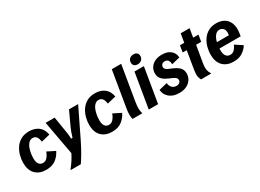

<svg xmlns="http://www.w3.org/2000/svg" viewBox="-28 -1460 3248 2395"><g transform="rotate(-30 1596.0 -262.5)"><path d="M230.8 12.5Q135.8 12.5 79.2 -43.3Q22.5 -99.2 22.5 -207.5Q22.5 -257.5 36.7 -310.8Q50.8 -364.2 81.2 -410Q111.7 -455.8 160.8 -484.2Q210 -512.5 280.8 -512.5Q360.8 -512.5 414.6 -471.7Q468.3 -430.8 482.5 -350L357.5 -320Q350 -371.7 330.8 -394.6Q311.7 -417.5 280 -417.5Q250 -417.5 229.2 -400.4Q208.3 -383.3 195 -355.8Q181.7 -328.3 174.2 -297.5Q166.7 -266.7 163.8 -238.8Q160.8 -210.8 160.8 -192.5Q160.8 -137.5 181.2 -110Q201.7 -82.5 237.5 -82.5Q276.7 -82.5 302.9 -114.2Q329.2 -145.8 342.5 -186.7L454.2 -130.8Q426.7 -71.7 372.9 -29.6Q319.2 12.5 230.8 12.5Z M491.7 166.7V161.7Q521.7 124.2 552.5 77.9Q583.3 31.7 604.2 -12.5L515 -500H645L677.5 -299.2Q681.7 -273.3 686.2 -244.2Q690.8 -215 691.7 -170H711.7Q725 -215 737.1 -246.7Q749.2 -278.3 759.2 -300L851.7 -500H983.3L786.7 -95Q741.7 -2.5 701.2 65.4Q660.8 133.3 636.7 166.7Z M1180.8 12.5Q1085.8 12.5 1029.2 -43.3Q972.5 -99.2 972.5 -207.5Q972.5 -257.5 986.7 -310.8Q1000.8 -364.2 1031.2 -410Q1061.7 -455.8 1110.8 -484.2Q1160 -512.5 1230.8 -512.5Q1310.8 -512.5 1364.6 -471.7Q1418.3 -430.8 1432.5 -350L1307.5 -320Q1300 -371.7 1280.8 -394.6Q1261.7 -417.5 1230 -417.5Q1200 -417.5 1179.2 -400.4Q1158.3 -383.3 1145 -355.8Q1131.7 -328.3 1124.2 -297.5Q1116.7 -266.7 1113.8 -238.8Q1110.8 -210.8 1110.8 -192.5Q1110.8 -137.5 1131.2 -110Q1151.7 -82.5 1187.5 -82.5Q1226.7 -82.5 1252.9 -114.2Q1279.2 -145.8 1292.5 -186.7L1404.2 -130.8Q1376.7 -71.7 1322.9 -29.6Q1269.2 12.5 1180.8 12.5Z M1478.3 0Q1470.8 -31.7 1470.4 -66.2Q1470 -100.8 1478.3 -149.2L1564.2 -666.7H1699.2L1615.8 -165Q1605.8 -104.2 1607.9 -66.7Q1610 -29.2 1618.3 -5V0Z M1711.7 0 1795 -500H1930L1846.7 0ZM1876.7 -557.5Q1845 -557.5 1827.9 -573.8Q1810.8 -590 1810.8 -617.5Q1810.8 -651.7 1832.5 -672.1Q1854.2 -692.5 1890 -692.5Q1921.7 -692.5 1938.8 -676.2Q1955.8 -660 1955.8 -633.3Q1955.8 -600 1934.6 -578.8Q1913.3 -557.5 1876.7 -557.5Z M2148.3 12.5Q2060.8 12.5 2007.9 -32.1Q1955 -76.7 1950.8 -145L2070.8 -174.2Q2075 -130 2099.6 -106.2Q2124.2 -82.5 2160.8 -82.5Q2188.3 -82.5 2205.4 -96.7Q2222.5 -110.8 2222.5 -131.7Q2222.5 -153.3 2207.1 -167.1Q2191.7 -180.8 2168.3 -190.8L2125.8 -209.2Q2102.5 -219.2 2073.8 -235.4Q2045 -251.7 2024.2 -279.6Q2003.3 -307.5 2003.3 -352.5Q2003.3 -396.7 2025.8 -432.9Q2048.3 -469.2 2091.2 -490.8Q2134.2 -512.5 2194.2 -512.5Q2272.5 -512.5 2318.3 -474.6Q2364.2 -436.7 2367.5 -372.5L2247.5 -343.3Q2247.5 -380.8 2231.7 -401.7Q2215.8 -422.5 2184.2 -422.5Q2156.7 -422.5 2142.5 -407.5Q2128.3 -392.5 2128.3 -372.5Q2128.3 -352.5 2140.8 -339.6Q2153.3 -326.7 2171.7 -319.2L2211.7 -302.5Q2245 -289.2 2276.2 -271.2Q2307.5 -253.3 2327.5 -225.4Q2347.5 -197.5 2347.5 -153.3Q2347.5 -108.3 2323.8 -70.4Q2300 -32.5 2255.4 -10Q2210.8 12.5 2148.3 12.5Z M2465 0Q2450.8 -24.2 2445.4 -55.8Q2440 -87.5 2450 -149.2L2492.5 -405H2434.2L2450 -500H2511.7L2532.5 -625H2660.8L2640 -500H2716.7L2700.8 -405H2627.5L2586.7 -163.3Q2576.7 -102.5 2584.2 -67.1Q2591.7 -31.7 2610 -5V0Z M2930.8 12.5Q2835.8 12.5 2779.2 -43.3Q2722.5 -99.2 2722.5 -207.5Q2722.5 -257.5 2736.2 -310.8Q2750 -364.2 2780.4 -410Q2810.8 -455.8 2859.6 -484.2Q2908.3 -512.5 2977.5 -512.5Q3040.8 -512.5 3088.8 -484.6Q3136.7 -456.7 3159.2 -398.3Q3181.7 -340 3166.7 -249.2L3161.7 -218.3H2856.7Q2855.8 -206.7 2855.8 -195.8Q2855.8 -137.5 2877.5 -110Q2899.2 -82.5 2935 -82.5Q2973.3 -82.5 2997.5 -108.8Q3021.7 -135 3036.7 -170.8L3140 -103.3Q3110.8 -54.2 3059.6 -20.8Q3008.3 12.5 2930.8 12.5ZM2972.5 -422.5Q2943.3 -422.5 2922.9 -405.4Q2902.5 -388.3 2889.2 -361.2Q2875.8 -334.2 2868.3 -303.3H3040.8Q3051.7 -365.8 3029.2 -394.2Q3006.7 -422.5 2972.5 -422.5Z"/></g></svg>

Font: Familjen Grotesk
Style: Bold Italic
Weight: 700
Italic angle: -9.46201°
Designer: Anders Wikstroem, Jonas Baeckman, Matilda Gysing, Kristian Moeller
Foundry: Familjen STHLM AB
Version: Version 2.002; ttfautohint (v1.8.4.7-5d5b)